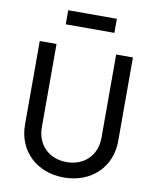

<svg xmlns="http://www.w3.org/2000/svg" viewBox="-101 -1027 909 1116"><g transform="rotate(10 353.0 -469.0)"><path d="M353 12C516 12 628 -99 628 -251V-745H529V-253C529 -150 457 -79 353 -79C249 -79 177 -150 177 -253V-745H78V-251C78 -99 190 12 353 12ZM210 -867H497V-950H210Z"/></g></svg>

Font: Mluvka Medium
Style: Regular
Weight: 500
Designer: Modified by Jiří Krblich, Original typeface by Gumpita Rahayu
Foundry: Gumpita Rahayu & Jiří Krblich
Version: Version 2.000;Glyphs 3.1.1 (3134)